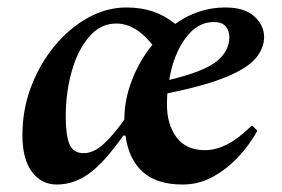

<svg xmlns="http://www.w3.org/2000/svg" viewBox="-20 -484 755 514"><path d="M132 10Q91 10 65.5 -24Q40 -58 40 -122Q40 -191 63.5 -252.5Q87 -314 127 -362Q167 -410 216.5 -437Q266 -464 318 -464Q358 -464 390 -453Q422 -442 449 -420Q478 -441 512 -452.5Q546 -464 583 -464Q635 -464 661 -440Q687 -416 687 -385Q687 -355 665 -328.5Q643 -302 587 -278.5Q531 -255 428 -234Q427 -219 427 -203Q427 -151 452.5 -116.5Q478 -82 529 -82Q588 -82 653 -147H656L669 -134Q648 -96 617.5 -63.5Q587 -31 549.5 -10.5Q512 10 469 10Q399 10 361.5 -24.5Q324 -59 316 -121H310Q261 -51 220 -20.5Q179 10 132 10ZM552 -425Q508 -425 476 -381Q444 -337 433 -270Q525 -292 559.5 -319.5Q594 -347 594 -385Q594 -402 584 -413.5Q574 -425 552 -425ZM204 -74Q231 -74 258 -99Q285 -124 313 -164Q313 -164 313 -167Q313 -217 333.5 -270Q354 -323 388 -364Q343 -421 291 -421Q249 -421 218.5 -385.5Q188 -350 172 -293Q156 -236 156 -172Q156 -122 166 -98Q176 -74 204 -74Z"/></svg>

Font: Spectral SemiBold
Style: Italic
Weight: 600
Italic angle: -10°
Designer: Jean-Baptiste Levee
Foundry: Production Type
Version: Version 2.001